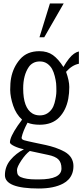

<svg xmlns="http://www.w3.org/2000/svg" viewBox="-20 -892 474 1104"><path d="M207 -677.7 267.1 -872.1H346.2L234.4 -677.7ZM373.5 140.6Q361.3 153.8 342.8 163.6Q289.6 191.9 203.1 191.9Q8.3 191.9 8.3 115.2Q8.3 65.9 40 27.8Q71.8 -10.3 117.7 -33.7Q87.4 -39.6 62 -51.8Q37.1 -64 37.1 -73.2Q37.1 -104 82.5 -170.4Q88.9 -179.7 97.2 -190.4Q105.5 -201.2 106.9 -204.1Q72.3 -235.4 55.7 -284.7Q39.1 -334 38.6 -375Q38.6 -416 43.9 -443.8Q55.7 -505.9 95.7 -551.8Q135.7 -597.7 206.5 -597.7Q252.9 -597.7 284.2 -575.2Q315.4 -552.7 344.7 -506.8Q377.4 -563.5 405.3 -583Q418.9 -592.8 433.6 -596.2V-525.4Q394.5 -518.1 359.9 -479Q378.4 -427.7 378.4 -391.6Q378.4 -355.5 372.6 -324.2Q359.9 -257.3 319.8 -216.3Q279.3 -174.8 208.5 -174.8Q166.5 -174.8 138.2 -186.5Q111.3 -135.7 104.5 -102.5Q102.1 -91.3 117.7 -85.9Q133.8 -81.1 175.8 -72.3Q217.8 -63.5 243.2 -58.1Q268.6 -52.7 297.9 -43Q326.2 -33.2 351.6 -19.5Q377 -4.9 389.6 15.6Q402.3 37.1 402.3 62.5Q402.3 87.9 394.5 107.4Q386.7 127 373.5 140.6ZM77.6 85.9Q78.1 104.5 83 112.8Q87.9 121.1 98.6 126Q129.4 139.6 186 139.6H204.1Q333.5 139.6 333.5 76.7Q333.5 42 315.4 24.4Q297.4 6.8 255.9 -1.5L151.4 -23.9Q127 -5.9 102.5 30.8Q78.1 67.4 77.6 85.9ZM251.5 -239.7Q282.7 -259.3 293.5 -299.3Q304.2 -339.8 304.2 -368.2Q304.2 -395.5 302.7 -413.1Q300.8 -430.7 294.9 -454.1Q289.1 -477.5 279.3 -495.6Q269.5 -513.2 252 -525.9Q233.4 -538.6 210.9 -538.6Q188.5 -539.1 171.9 -530.3Q155.3 -521.5 145.5 -506.8Q113.3 -459.5 113.3 -383.3Q113.3 -272 166 -239.7Q184.6 -228.5 209 -228.5Q233.4 -228.5 251.5 -239.7Z"/></svg>

Font: Oswald-Light
Style: Light
Weight: 300
Designer: vernon adams
Foundry: vernon adams
Version: Version ; ttfautohint (v0.92.18-e454-dirty) -l 8 -r 50 -G 20